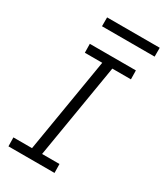

<svg xmlns="http://www.w3.org/2000/svg" viewBox="-223 -1002 934 1090"><g transform="rotate(30 244.0 -457.0)"><path d="M24 0 23 -58H145L248 -677H134L133 -735H435L436 -677H314L211 -58H325L326 0ZM143 -856V-914H488V-856Z"/></g></svg>

Font: Iosevka Etoile Light
Style: Italic
Weight: 300
Italic angle: -9°
Designer: Belleve Invis
Foundry: Belleve Invis
Version: Version 22.1.2; ttfautohint (v1.8.4)